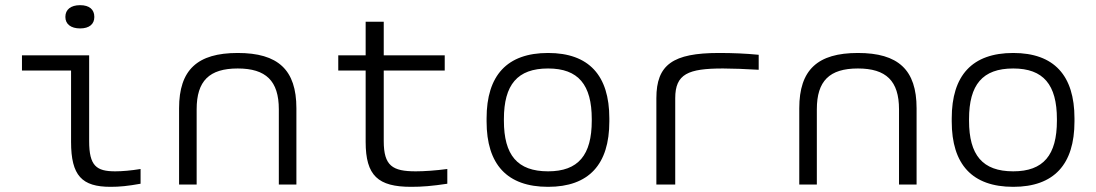

<svg xmlns="http://www.w3.org/2000/svg" viewBox="-20 -714 4240 743"><path d="M426 -51C353 -51 325 -72 325 -168V-500H65V-441H255V-165C255 -34 297 9 408 9C443 9 474 6 524 -3V-60C488 -54 452 -51 426 -51ZM233 -648C233 -621 254 -604 290 -604C326 -604 345 -621 345 -648V-649C345 -677 326 -694 290 -694C254 -694 233 -677 233 -649Z M673 -295V0H741V-291C741 -401 790 -449 900 -449C1009 -449 1059 -401 1059 -291V0H1127V-295C1127 -444 1056 -509 900 -509C744 -509 673 -444 673 -295Z M1589 -51C1499 -51 1465 -72 1465 -168V-441H1701V-500H1465V-630H1395V-500H1289V-441H1395V-165C1395 -34 1443 9 1571 9C1614 9 1651 6 1711 -3V-60C1666 -54 1621 -51 1589 -51Z M1863 -256V-244C1863 -78 1942 9 2101 9C2259 9 2338 -78 2338 -244V-256C2338 -422 2259 -509 2101 -509C1942 -509 1863 -422 1863 -256ZM1930 -247V-253C1930 -386 1982 -449 2101 -449C2218 -449 2270 -386 2270 -253V-247C2270 -114 2218 -51 2101 -51C1982 -51 1930 -114 1930 -247Z M2778 -449C2811 -449 2868 -447 2916 -444V-502C2865 -507 2815 -509 2762 -509C2584 -509 2520 -464 2520 -334V0H2593V-334C2593 -428 2643 -449 2778 -449Z M3073 -295V0H3141V-291C3141 -401 3190 -449 3300 -449C3409 -449 3459 -401 3459 -291V0H3527V-295C3527 -444 3456 -509 3300 -509C3144 -509 3073 -444 3073 -295Z M3663 -256V-244C3663 -78 3742 9 3901 9C4059 9 4138 -78 4138 -244V-256C4138 -422 4059 -509 3901 -509C3742 -509 3663 -422 3663 -256ZM3730 -247V-253C3730 -386 3782 -449 3901 -449C4018 -449 4070 -386 4070 -253V-247C4070 -114 4018 -51 3901 -51C3782 -51 3730 -114 3730 -247Z"/></svg>

Font: LT Wave Mono Light
Style: Regular
Weight: 300
Designer: Daniel Lyons
Version: Version 2.5 (Glyphs App)